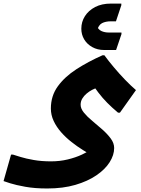

<svg xmlns="http://www.w3.org/2000/svg" viewBox="-57 -808 802 1092"><path d="M405.5 -644.8Q405.5 -683.8 426 -716.1Q446.4 -748.3 484.1 -768Q521.8 -787.6 573.4 -787.6H633V-778.2L602.5 -686.8H574.3Q543.6 -686.8 523.3 -676.3Q503 -665.7 494.1 -631.8L491.2 -664.8Q501.3 -639.9 519.7 -631.5Q538.1 -623 562.4 -623H633.8V-613.9L603.2 -523.6H535.2Q497.3 -523.6 467.7 -540.2Q438.1 -556.7 421.8 -584.1Q405.5 -611.4 405.5 -644.8ZM211.5 264Q140.6 264 86.9 254.3Q33.3 244.7 1.4 234.5Q-30.5 224.3 -36.8 221.9L5.9 71.3H16.7Q30.1 75.5 60.2 84.8Q90.2 94.2 134.5 101.9Q178.8 109.7 233 109.7Q283.3 109.7 328 98.9Q372.6 88.2 408.9 71.3Q445.3 54.5 469.5 36.9L473.5 79.7Q446.7 65.4 414.2 45.1Q381.8 24.8 349.5 -0.5Q317.3 -25.8 290.8 -55.8Q264.3 -85.8 248.3 -119.8Q232.3 -153.8 232.3 -190.8Q232.3 -262.7 271.8 -317.1Q311.2 -371.4 377.7 -414.4Q444.2 -457.3 525.9 -493.6H536.7Q559.3 -462.6 590.1 -425.9Q620.9 -389.1 653.8 -355Q686.7 -320.8 716.3 -295.6L625.1 -167.2H614.3Q580.4 -195.6 553 -223.2Q525.5 -250.9 502.2 -281.8Q478.8 -312.8 454.7 -349.3L517.2 -309.1Q511 -311.6 497.1 -308.5Q483.2 -305.5 467.2 -297.1Q451.1 -288.8 435.9 -276.1Q420.7 -263.5 411.1 -247.5Q401.5 -231.5 401.5 -212.4Q401.5 -190 420.7 -166.7Q439.9 -143.3 468.4 -119.9Q496.9 -96.4 525.4 -71.2Q553.9 -45.9 573.1 -19.9Q592.3 6.2 592.3 33.9Q592.3 73.9 566.6 114.6Q540.9 155.3 491.3 189.1Q441.7 223 371.6 243.5Q301.4 264 211.5 264Z"/></svg>

Font: Kufam
Style: Regular
Weight: 400
Designer: Wael Morcos, Artur Schmal
Foundry: Original Type
Version: Version 1.301; ttfautohint (v1.8.3)